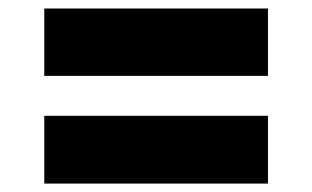

<svg xmlns="http://www.w3.org/2000/svg" viewBox="-20 -521 733 451"><path d="M84 -89.8V-249H609.4V-89.8ZM84 -342.8V-501H609.4V-342.8Z"/></svg>

Font: Inter Black
Style: Regular
Weight: 900
Designer: Rasmus Andersson
Foundry: rsms
Version: Version 4.000;git-a52131595